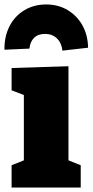

<svg xmlns="http://www.w3.org/2000/svg" viewBox="-31 -841 415 861"><path d="M331 -100V0H21V-100L76 -122V-415L21 -436V-536L276 -544V-122ZM176 -821Q230 -821 272 -796Q314 -771 338.5 -727.5Q363 -684 364 -627L249 -614Q245 -649 224 -669Q203 -689 171 -689Q140 -689 122 -671.5Q104 -654 101 -623L-11 -618Q-12 -677 11.5 -723Q35 -769 78 -795Q121 -821 176 -821Z"/></svg>

Font: Bitter Black
Style: Regular
Weight: 900
Designer: Sol Matas, and Bitter project Authors
Foundry: Sol Matas
Version: Version 2.001